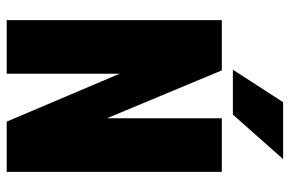

<svg xmlns="http://www.w3.org/2000/svg" viewBox="-166 -699 865 573"><g transform="rotate(90 266.5 -412.5)"><path d="M333 -642H493V0H343L200 -337V0H40V-642H190L333 -299ZM188 -675 285 -825H455L322 -675Z"/></g></svg>

Font: Teko
Style: Bold
Weight: 700
Designer: Manushi Parikh, Jonny Pinhorn
Foundry: Indian Type Foundry
Version: Version 1.106;PS 1.0;hotconv 1.0.78;makeotf.lib2.5.61930; tt